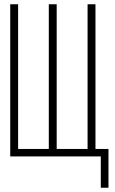

<svg xmlns="http://www.w3.org/2000/svg" viewBox="-20 -734 540 901"><path d="M28 0H453V147H489V-35H428V-714H391V-35H246V-714H209V-35H65V-714H28Z"/></svg>

Font: Noto Sans Mono ExtraCondensed ExtraLight
Style: Regular
Weight: 200
Width: 2
Designer: Monotype Design Team
Foundry: Monotype Imaging Inc.
Version: Version 2.014